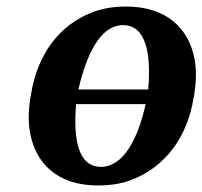

<svg xmlns="http://www.w3.org/2000/svg" viewBox="-20 -558 620 588"><path d="M73 -259C67 -220 66 -185 72 -152C89 -58 155 10 280 10C320 10 357 4 390 -10C484 -49 553 -134 573 -259L575 -269C581 -308 582 -343 576 -376C559 -470 491 -538 366 -538C327 -538 290 -532 257 -518C163 -480 95 -394 75 -269ZM213 -239H426C403 -135 359 -47 289 -47C219 -47 204 -133 213 -239ZM220 -284C245 -390 286 -481 357 -481C428 -481 443 -392 434 -284Z"/></svg>

Font: Aerodynamic
Style: Obl
Weight: 500
Designer: Google
Version: Version 2.000980; 2014